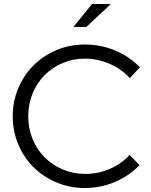

<svg xmlns="http://www.w3.org/2000/svg" viewBox="-20 -935 762 966"><path d="M409 -60Q474 -60 533 -85.5Q592 -111 632 -156L682 -104Q630 -50 558 -19.5Q486 11 407 11Q331 11 264.5 -17Q198 -45 149 -93.5Q100 -142 72 -208.5Q44 -275 44 -350Q44 -425 72 -491.5Q100 -558 149 -606.5Q198 -655 264.5 -683Q331 -711 407 -711Q488 -711 560.5 -680.5Q633 -650 684 -596L633 -542Q592 -588 531.5 -614Q471 -640 407 -640Q347 -640 294.5 -617.5Q242 -595 204 -556.5Q166 -518 144 -464.5Q122 -411 122 -350Q122 -289 144 -235.5Q166 -182 204.5 -143.5Q243 -105 295.5 -82.5Q348 -60 409 -60ZM443 -915H538L414 -799H349Z"/></svg>

Font: Red Hat Display
Style: Regular
Weight: 400
Designer: Pentagram / MCKL
Foundry: Pentagram / MCKL
Version: Version 1.003; Red Hat Display